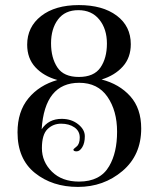

<svg xmlns="http://www.w3.org/2000/svg" viewBox="-20 -726 624 756"><path d="M536 -220Q536 -115 462 -52.5Q388 10 287 10Q186 10 117.5 -45Q49 -100 49 -205Q49 -287 92 -339Q135 -391 206 -411Q152 -426 119.5 -461Q87 -496 87 -550Q87 -620 142 -663Q197 -706 290.5 -706Q384 -706 439.5 -664.5Q495 -623 495 -552Q495 -499 463.5 -464Q432 -429 380 -413Q450 -395 493 -347Q536 -299 536 -220ZM291 -11Q375 -11 410 -72Q441 -125 441 -207.5Q441 -290 403 -345Q365 -400 292 -400Q156 -400 144 -217Q171 -258 223 -258Q261 -258 287.5 -237Q314 -216 314 -189.5Q314 -163 304 -146.5Q294 -130 281.5 -130Q269 -130 269 -137Q269 -139 281.5 -149Q294 -159 294 -184.5Q294 -210 273 -224.5Q252 -239 220.5 -239Q189 -239 167 -217.5Q145 -196 145 -142.5Q145 -89 184.5 -50Q224 -11 291 -11ZM290.5 -423Q350 -423 375.5 -460Q401 -497 401 -554.5Q401 -612 371 -649Q341 -686 288.5 -686Q236 -686 208.5 -649.5Q181 -613 181 -555.5Q181 -498 206 -460.5Q231 -423 290.5 -423Z"/></svg>

Font: Spirax
Style: Regular
Weight: 400
Designer: Brenda Gallo (gbrenda1987@gmail.com)
Foundry: Brenda Gallo
Version: Version 1.002